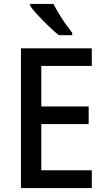

<svg xmlns="http://www.w3.org/2000/svg" viewBox="-20 -1054 544 981"><path d="M449 -93H87V-807H449V-717H191V-510H433V-420H191V-184H449ZM253 -1034Q264 -1012 281 -984Q298 -956 316.5 -930Q335 -904 349 -886V-874H281Q259 -891 229.5 -919.5Q200 -948 173.5 -976.5Q147 -1005 134 -1024V-1034Z"/></svg>

Font: Noto Sans Telugu UI SemiCondensed Medium
Style: Regular
Weight: 500
Width: 4
Designer: Jelle Bosma - Monotype Design Team
Foundry: Monotype Imaging Inc.
Version: Version 2.005; ttfautohint (v1.8.4.7-5d5b)